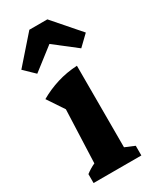

<svg xmlns="http://www.w3.org/2000/svg" viewBox="-196 -815 726 877"><g transform="rotate(-30 167.0 -376.5)"><path d="M24 0V-47Q46 -64 72 -76L83 -355L25 -442Q70 -468 120 -483.5Q170 -499 226 -502V-72L276 -51V0ZM215 -753 337 -613 283 -561 167 -651 51 -561 -3 -613 120 -753Z"/></g></svg>

Font: Piazzolla
Style: Bold
Weight: 700
Designer: Juan Pablo del Peral
Foundry: Huerta Tipografica
Version: Version 1.330